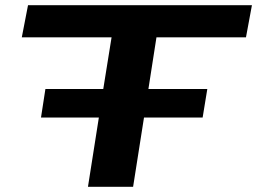

<svg xmlns="http://www.w3.org/2000/svg" viewBox="-20 -720 991 740"><path d="M928 -576H583L552 -377H779L761 -267H535L493 0H319L361 -267H138L155 -377H378L410 -576H64L88 -700H951Z"/></svg>

Font: Georama Extra Expanded SemiBold
Style: Italic
Weight: 600
Width: 8
Italic angle: -9°
Designer: Jean-Baptiste Levee
Foundry: Production Type
Version: Version 1.000